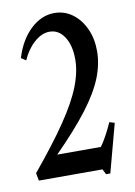

<svg xmlns="http://www.w3.org/2000/svg" viewBox="-89 -829 642 913"><g transform="rotate(-10 232.0 -373.0)"><path d="M348 25.5 335 0H28L21 -37Q122.5 -159.5 183.2 -249Q244 -338.5 271.2 -408Q298.5 -477.5 298.5 -538.5Q298.5 -605.5 271.5 -647Q244.5 -688.5 200.5 -688.5Q162.5 -688.5 126.2 -656.2Q90 -624 68 -573.5L45 -588.5Q70 -672 122.5 -722Q175 -772 238 -772Q286.5 -772 324.8 -744Q363 -716 385.2 -667.8Q407.5 -619.5 407.5 -559Q407.5 -495.5 381 -429.5Q354.5 -363.5 294.8 -285.2Q235 -207 135.5 -106.5H346Q358.5 -122.5 375.2 -153Q392 -183.5 406 -215.5L431 -208L368.5 25.5Z"/></g></svg>

Font: Libre Caslon Condensed Medium
Style: Regular
Weight: 500
Designer: Pablo Impallari, Rodrigo Fuenzalida, Katja Schimmel, Ertekin Erdin
Foundry: Pablo Impallari, Rodrigo Fuenzalida
Version: Version 2.000; ttfautohint (v1.8.4.7-5d5b);gftools[0.9.33]